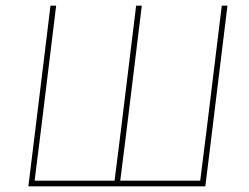

<svg xmlns="http://www.w3.org/2000/svg" viewBox="-20 -657 877 677"><path d="M80 0 104 -195 158 -637H178L124 -195L102 -20H384L406 -195L460 -637H480L426 -195L404 -20H686L708 -195L762 -637H782L728 -195L704 0Z"/></svg>

Font: Alegreya Sans SC Thin
Style: Italic
Weight: 100
Italic angle: -7°
Designer: Juan Pablo del Peral
Foundry: Huerta Tipografica
Version: Version 2.007